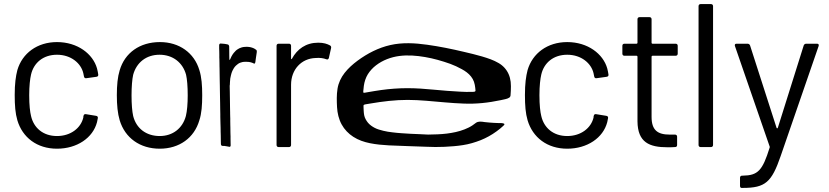

<svg xmlns="http://www.w3.org/2000/svg" viewBox="-20 -720 4057 940"><path d="M259 8C357 8 435 -45 455 -122C457 -130 458 -137 459 -142C460 -149 456 -152 450 -153L401 -161C395 -162 390 -160 389 -153C389 -152 389 -151 388 -149V-145C376 -93 326 -54 259 -54C191 -54 145 -94 132 -152C127 -172 123 -205 123 -254C123 -299 127 -334 132 -355C145 -412 191 -452 259 -452C328 -452 377 -410 388 -361L391 -346C392 -340 396 -336 402 -337L452 -344C458 -345 462 -348 461 -355C460 -363 458 -373 455 -385C435 -456 360 -514 259 -514C162 -514 89 -459 65 -377C57 -346 52 -310 52 -255C52 -204 55 -165 65 -131C90 -47 161 8 259 8Z M762 8C858 8 931 -45 956 -131C967 -164 970 -205 970 -254C970 -301 967 -343 956 -377C931 -461 858 -514 763 -514C664 -514 591 -461 566 -376C556 -344 552 -303 552 -254C552 -206 556 -164 566 -131C592 -45 665 8 762 8ZM762 -54C695 -54 647 -92 632 -152C627 -174 624 -210 624 -253C624 -295 627 -332 632 -354C648 -413 695 -452 761 -452C827 -452 875 -413 891 -354C896 -332 899 -297 899 -253C899 -213 896 -176 890 -152C874 -92 826 -54 762 -54Z M1104.5 -299.8C1104.8 -301.2 1104.5 -302.2 1105.3 -305.2C1105.6 -309.8 1105.6 -314.8 1105.9 -319.4C1105.9 -320.1 1106.2 -321.1 1106.2 -321.8C1106.5 -325.1 1106.7 -328.7 1107 -332.1C1107 -333.4 1107 -334.4 1107.3 -335.7C1108.4 -340.7 1109.3 -345.4 1110.4 -350.3C1110.9 -353.7 1111.8 -356.7 1112.9 -360C1114.6 -365 1116 -369.9 1118.5 -374.6C1120.5 -378.2 1122.4 -382.2 1124.7 -385.9C1127.7 -390.5 1130.8 -394.9 1134.8 -398.5C1138.1 -401.8 1141.8 -404.8 1145.7 -407.5C1149.6 -410.1 1153.5 -412.1 1157.7 -413.5C1160.8 -414.5 1163.6 -415.5 1166.7 -416.1C1168.1 -416.5 1169.2 -416.8 1170.6 -416.8C1173.1 -417.1 1175.9 -417.4 1178.5 -417.4H1186.9C1190.8 -417.1 1194.4 -417.1 1198.3 -416.8C1201.7 -416.5 1205.1 -415.8 1208.4 -414.8C1211.8 -413.8 1214.9 -412.8 1217.9 -411.5C1219.6 -410.5 1221.3 -409.5 1223.3 -408.8C1225 -408.1 1226.6 -408.1 1228 -410.1C1228.6 -410.8 1229.1 -412.1 1229.4 -413.1C1230 -414.8 1230.3 -416.8 1230.6 -418.8C1230.8 -420.4 1230.8 -421.8 1231.1 -423.4C1232 -429.4 1232.8 -435.1 1233.6 -441C1234.2 -443.7 1234.5 -446 1234.8 -448.7C1235.6 -453.7 1236.2 -458.6 1237 -463.6C1237.3 -465 1237.3 -466.3 1237.3 -467.6C1237.6 -470.9 1236.7 -474.3 1233.9 -476.3C1231.1 -478.6 1228 -480.6 1225 -482.2C1220.5 -484.6 1216 -486.2 1211.5 -487.5C1207 -488.9 1202.5 -489.9 1197.8 -490.2C1195 -490.5 1191.9 -490.9 1189.1 -490.9C1186.3 -490.9 1183.2 -490.5 1180.4 -490.5C1174.8 -490.5 1169.5 -489.5 1164.2 -488.2C1160 -486.9 1155.8 -485.6 1151.8 -483.6C1149.3 -482.2 1146.8 -480.6 1144.3 -479.2C1140.6 -477.2 1137.3 -474.6 1134.2 -471.6C1130.6 -468.3 1127.2 -464.6 1124.1 -460.6C1120.2 -455.3 1116.3 -450 1113.2 -443.7C1110.9 -438.7 1108.4 -434.1 1106.5 -429.1C1106.2 -428.4 1105.9 -427.7 1105.6 -427.4C1105.3 -427.1 1104.8 -426.4 1104.5 -426.4C1103.9 -426.4 1103.4 -427.1 1103.4 -427.7C1103.1 -429.1 1102.8 -430.4 1102.8 -431.7C1102.5 -436.7 1102.5 -442 1102.5 -447C1102.5 -456.7 1102.3 -466.3 1102.3 -475.9C1102.3 -481.6 1102 -486.9 1102 -492.5C1101.7 -496.5 1099.2 -501.5 1095.5 -502.2C1094.1 -502.5 1092.7 -502.8 1091.3 -503.2C1087.7 -503.8 1083.8 -504.5 1080.1 -505.2C1076.5 -505.8 1073.1 -506.2 1069.5 -506.2C1066.4 -506.2 1063 -506.8 1060 -506.8C1058.6 -506.8 1056.9 -506.8 1055.8 -505.5C1053.8 -503.8 1053 -501.5 1053 -498.5V-488.2V-482.9C1053.2 -478.2 1053.5 -473.6 1053.5 -468.9C1053.5 -462.6 1053.5 -456 1053.8 -449.7C1053.8 -443 1053.5 -436.4 1054.1 -429.7C1054.4 -425.1 1054.4 -420.1 1054.4 -415.1C1054.4 -408.8 1054.6 -402.2 1054.6 -395.5C1054.6 -391.9 1054.9 -388.5 1054.9 -384.9C1055.2 -376.9 1055.2 -369.3 1055.2 -361.3C1055.2 -355.3 1055.5 -349 1055.5 -342.7C1055.5 -336.1 1055.5 -329.7 1055.8 -323.1C1056 -315.1 1056 -307.2 1056.3 -299.2C1056.6 -291.5 1056.6 -283.6 1056.6 -275.9C1056.6 -270.6 1056.9 -265.6 1056.9 -260.3C1056.9 -253.7 1057.2 -247 1057.2 -240.4C1057.2 -232.1 1057.4 -224.1 1057.7 -216.1C1058 -208.2 1057.7 -200.2 1058 -192.2C1058 -186.6 1058.3 -181.2 1058.3 -175.6C1058.3 -170.6 1058.6 -166 1058.6 -161V-148.3C1058.8 -141.4 1058.8 -134.4 1059.1 -127.4C1059.4 -123.4 1059.4 -119.1 1059.4 -115.1C1059.7 -108.5 1059.7 -101.5 1060 -94.9C1060.2 -90.5 1060.2 -85.9 1060.2 -81.6V-76.9C1060.5 -70.3 1060.5 -63.3 1060.8 -56.7C1060.8 -49 1061.1 -41.4 1061.1 -33.7V-30.7C1061.1 -26.8 1061.4 -22.4 1061.4 -18.1C1061.4 -15.8 1061.4 -13.5 1062.2 -11.1C1063.3 -8.2 1065.6 -5.8 1068.1 -5.8C1071.2 -5.5 1074.5 -5.5 1077.6 -5.5H1079C1081.5 -4.8 1084.3 -4.5 1086.9 -4.2C1090.8 -3.5 1094.4 -2.8 1098.1 -2.2C1099.7 -1.8 1101.7 -1.5 1103.4 -1.2C1104.8 -0.8 1106.2 -1.2 1107.3 -2.5C1108.7 -4.2 1109.3 -6.2 1109.3 -8.5C1109.3 -12.5 1109 -16.8 1109 -20.8C1109 -27.8 1108.7 -35.1 1108.7 -42.4C1108.7 -49 1109 -55.3 1108.4 -62C1108.1 -66.3 1108.1 -70.3 1108.1 -74.6C1108.1 -81.6 1107.9 -88.6 1107.9 -95.5C1107.9 -99.5 1107.9 -103.5 1107.6 -107.5C1107.3 -114.1 1107.3 -120.8 1107.3 -127.4C1107.3 -135.1 1107.6 -142.4 1107 -150C1106.7 -154.7 1106.7 -159.3 1106.7 -164V-168.9C1106.7 -176.9 1106.5 -185.2 1106.2 -193.2C1106.2 -200.8 1105.9 -208.2 1105.9 -215.8C1105.9 -223.1 1105.9 -230.1 1105.6 -237.4C1105.3 -243.7 1105.3 -249.7 1105.3 -256C1105.3 -261 1105.1 -266 1105.1 -270.9C1105.1 -275.3 1104.8 -279.9 1104.8 -284.2C1104.8 -289.5 1104.5 -294.5 1104.5 -299.8Z M1538 -511C1478 -511 1435 -480 1409 -432C1407 -429 1405 -430 1405 -434V-496C1405 -502 1401 -506 1395 -506H1344C1338 -506 1334 -502 1334 -496V-10C1334 -4 1338 0 1344 0H1395C1401 0 1405 -4 1405 -10V-305C1405 -380 1456 -434 1525 -436C1547 -438 1564 -435 1577 -430C1584 -427 1588 -430 1590 -436L1601 -485C1602 -490 1601 -495 1595 -498C1582 -505 1565 -511 1538 -511Z M2075.8 -61.1C2075.8 -61.8 1997.5 -64.3 1990.7 -65C1960.8 -66.9 1930.8 -68.2 1901.1 -72.1C1886 -74 1870.8 -75.9 1856.3 -79.8C1842.2 -83.4 1827.3 -87.2 1814.5 -94C1802.2 -100.4 1790.6 -108.5 1781.6 -119.1C1772.9 -129.8 1765.5 -142.6 1762.9 -156.2C1761.6 -163.3 1761 -170 1760.6 -177.1C1760.6 -181 1760 -185.2 1760 -189.1C1760 -192.3 1760 -195.8 1759.7 -199C1759.4 -201.9 1759.4 -205.2 1761.9 -206.8C1764.2 -208.4 1767.7 -208.7 1770.6 -209.4C1778.4 -210.6 1785.8 -211.9 1793.5 -213.2C1853.8 -223.5 1914.3 -230.9 1975.9 -230.9C2037.1 -230.9 2098.4 -223.5 2159.6 -218.7C2189.5 -216.1 2219.8 -213.9 2250.1 -212.9C2280.4 -211.6 2311 -212.6 2341.3 -215.5C2371.6 -218.4 2401.9 -223.5 2431.9 -229.7C2439.3 -231.3 2446.4 -232.9 2453.8 -234.5C2460.6 -236.1 2467.3 -238 2473.1 -241.9C2477.6 -245.1 2479.6 -249.3 2479.6 -254.8C2479.6 -261.9 2480.5 -269 2480.9 -276.1C2481.5 -290.9 2481.8 -304.7 2480.2 -319.2C2478.6 -332.5 2475.4 -345.3 2469.9 -357.6C2459.9 -380.1 2442.5 -399.2 2420.9 -411.4C2414.8 -414.9 2408.4 -418.2 2401.9 -421.4C2395.5 -424.6 2388.7 -427.2 2381.9 -429.8C2368.1 -434.9 2354.2 -439.4 2340 -443.6C2311 -452.3 2280.7 -459.1 2251.1 -466.2C2191.5 -480.4 2131.5 -492.6 2071 -501C2011.3 -509.4 1950.1 -512.9 1890.8 -499.4C1832.5 -486.2 1778.7 -458.4 1730.7 -423C1707.1 -405.6 1685.2 -385.9 1667.2 -363.1C1649.5 -340.5 1636.9 -314.1 1632.4 -285.4C1627.6 -255.4 1628.5 -225.1 1630.1 -195.2C1631.7 -166.2 1638.5 -136.5 1652.7 -110.7C1665.9 -86.3 1686.2 -65.3 1709.7 -50.2C1734.5 -34.1 1762.6 -24.7 1791.3 -18.9C1851.8 -6.7 1914.7 -7.6 1976.2 -4.7C2006.2 -3.4 2036.5 -2.5 2066.8 -1.5C2096.7 -0.2 2126.7 0.4 2156.4 -1.2C2186.6 -2.8 2216.6 -4.7 2246.6 -9.6C2276.6 -14.1 2305.2 -22.8 2333.3 -33.7C2360.7 -44.7 2386.8 -59.2 2410.6 -76.6C2422.2 -85 2433.5 -93.7 2443.8 -103.7C2445.7 -105.6 2449.9 -109.1 2449.6 -112C2449.3 -114.6 2445.1 -115.6 2442.8 -116.2C2435.7 -118.2 2428 -117.2 2420.9 -117.5C2405.8 -118.2 2390.3 -118.5 2375.2 -120.1C2367.7 -120.7 2360.3 -121.4 2352.9 -122.3C2345.2 -123.3 2337.8 -124.9 2330 -124.6C2323.3 -124.3 2316.5 -123 2310.7 -119.1C2304.6 -114.9 2299.1 -110.1 2293 -106.2C2281.1 -98.2 2267.5 -91.7 2254.3 -86.6C2226.3 -75.6 2197.3 -69.8 2167.6 -66C2137 -62.1 2106.4 -61.8 2075.8 -61.1ZM2265 -269.9C2254.3 -270.3 2243.7 -270.6 2232.7 -271.2C2189.9 -273.2 2147 -277 2104.2 -280.9C2061.3 -285.1 2018.1 -288.3 1974.9 -288.3C1932.1 -288.3 1889.2 -285.1 1846.7 -279.3C1825.1 -276.4 1803.8 -272.5 1782.6 -269C1777.7 -268 1772.6 -267.4 1767.7 -266.4C1764.2 -265.7 1758.7 -264.1 1758.4 -269.3C1758.1 -274.1 1759.4 -279.6 1759.7 -284.4C1760 -289.6 1760.6 -294.7 1761.3 -299.9C1764.2 -319.9 1770.3 -339.2 1780.9 -356.6C1791.6 -373.4 1805.4 -388.5 1821.2 -400.4C1854.1 -425.6 1894.1 -440.4 1935 -445.9C1976.9 -451.4 2019.4 -447.8 2061 -440.7C2102.9 -433.6 2144.1 -421.7 2184.1 -407.5C2203.7 -400.4 2222.7 -391.4 2240.8 -381.4C2257.9 -372.1 2274 -360.8 2286.2 -345.3C2292.3 -337.6 2297.2 -328.9 2300.4 -319.9C2303.9 -309.9 2305.6 -299.6 2306.8 -289.3C2307.2 -286.7 2307.2 -284.1 2307.5 -281.5C2307.5 -279.6 2308.5 -276.7 2307.8 -274.8C2306.8 -270.6 2299.1 -270.3 2295.6 -270.3C2292.7 -270.3 2265 -270.6 2265 -269.9Z M2757 8C2855 8 2933 -45 2953 -122C2955 -130 2956 -137 2957 -142C2958 -149 2954 -152 2948 -153L2899 -161C2893 -162 2888 -160 2887 -153C2887 -152 2887 -151 2886 -149V-145C2874 -93 2824 -54 2757 -54C2689 -54 2643 -94 2630 -152C2625 -172 2621 -205 2621 -254C2621 -299 2625 -334 2630 -355C2643 -412 2689 -452 2757 -452C2826 -452 2875 -410 2886 -361L2889 -346C2890 -340 2894 -336 2900 -337L2950 -344C2956 -345 2960 -348 2959 -355C2958 -363 2956 -373 2953 -385C2933 -456 2858 -514 2757 -514C2660 -514 2587 -459 2563 -377C2555 -346 2550 -310 2550 -255C2550 -204 2553 -165 2563 -131C2588 -47 2659 8 2757 8Z M3298 -457V-496C3298 -502 3294 -506 3288 -506H3174C3172 -506 3170 -508 3170 -510V-626C3170 -632 3166 -636 3160 -636H3111C3105 -636 3101 -632 3101 -626V-510C3101 -508 3099 -506 3097 -506H3037C3031 -506 3027 -502 3027 -496V-457C3027 -451 3031 -447 3037 -447H3097C3099 -447 3101 -445 3101 -443V-126C3102 -22 3160 1 3248 1C3260 1 3272 1 3285 0C3292 0 3295 -4 3295 -10V-51C3295 -57 3291 -61 3285 -61H3259C3199 -61 3170 -83 3170 -148V-443C3170 -445 3172 -447 3174 -447H3288C3294 -447 3298 -451 3298 -457Z M3410 0H3461C3467 0 3471 -4 3471 -10V-690C3471 -696 3467 -700 3461 -700H3410C3404 -700 3400 -696 3400 -690V-10C3400 -4 3404 0 3410 0Z M3610 200H3617C3727 200 3758 172 3802 44L3988 -495C3990 -502 3987 -506 3980 -506H3927C3922 -506 3917 -503 3915 -498L3788 -94C3787 -91 3783 -91 3782 -94L3652 -498C3650 -503 3645 -506 3640 -506H3586C3579 -506 3576 -502 3578 -495L3748 -3C3749 -2 3749 1 3748 3C3713 115 3691 139 3616 140H3613C3607 140 3603 144 3603 150V190C3603 196 3606 200 3610 200Z"/></svg>

Font: Elastic
Style: elastic
Weight: 400
Designer: Jeremy Tribby
Foundry: Tribby Type
Version: Version 1.422;hotconv 1.0.109;makeotfexe 2.5.65596